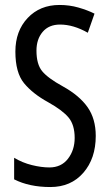

<svg xmlns="http://www.w3.org/2000/svg" viewBox="-20 -744 442 774"><path d="M366 -196Q366 -265 333 -312Q300 -359 233 -396Q173 -429 150 -457Q127 -485 127 -540Q127 -586 152 -615.5Q177 -645 222 -645Q276 -645 334 -612L361 -689Q333 -703 296.5 -713.5Q260 -724 220 -724Q141 -724 91.5 -671.5Q42 -619 42 -536Q42 -451 77 -408.5Q112 -366 174 -332Q233 -299 257 -269.5Q281 -240 281 -188Q281 -139 254 -104Q227 -69 179 -69Q147 -69 108.5 -78.5Q70 -88 37 -108V-21Q98 10 183 10Q266 10 316 -47.5Q366 -105 366 -196Z"/></svg>

Font: Noto Sans Display Condensed
Style: Regular
Weight: 400
Width: 3
Designer: Monotype Design Team
Foundry: Monotype Imaging Inc.
Version: Version 1.900